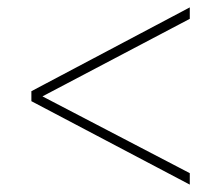

<svg xmlns="http://www.w3.org/2000/svg" viewBox="-20 -618 599 520"><path d="M494 -118 65 -344V-371L494 -598V-567L95 -357L494 -149Z"/></svg>

Font: Noto Serif Tamil Thin
Style: Italic
Weight: 100
Italic angle: -12°
Designer: Indian Type Foundry, Tom Grace, and the Monotype Design Team
Foundry: Monotype Imaging Inc.
Version: Version 2.003; ttfautohint (v1.8.4.7-5d5b)